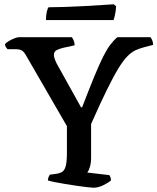

<svg xmlns="http://www.w3.org/2000/svg" viewBox="-20 -878 736 898"><path d="M418 0Q410 0 388.5 -2.5Q367 -5 339.5 -9Q312 -13 284.5 -17.5Q257 -22 235 -26.5Q213 -31 204 -34Q204 -43 207.5 -50.5Q211 -58 213 -61L243 -65Q262 -68 272.5 -75.5Q283 -83 288 -103.5Q293 -124 293 -167V-288L101 -620Q92 -636 82 -642Q72 -648 51 -648H15Q13 -651 8.5 -656.5Q4 -662 3 -671Q8 -678 20.5 -685.5Q33 -693 47 -698.5Q61 -704 68 -704H316Q321 -698 325 -687.5Q329 -677 329 -666L274 -654Q258 -650 245 -643.5Q232 -637 232 -620Q232 -616 235 -605.5Q238 -595 245 -581L359 -376H364Q397 -462 420.5 -519Q444 -576 462 -612Q480 -648 496 -669Q512 -690 529 -704H684Q689 -697 692.5 -688Q696 -679 696 -668L657 -658Q634 -652 615 -643.5Q596 -635 576.5 -615.5Q557 -596 534 -558.5Q511 -521 480 -458Q449 -395 406 -298V-139Q406 -116 400.5 -97.5Q395 -79 388 -71L491 -59Q493 -57 496 -50.5Q499 -44 499 -34Q483 -21 460.5 -10.5Q438 0 418 0ZM195 -784Q195 -807 199 -823.5Q203 -840 207 -844Q239 -844 283.5 -845.5Q328 -847 374 -849.5Q420 -852 457 -854.5Q494 -857 512 -858L523 -849Q522 -827 518 -809.5Q514 -792 511 -784Z"/></svg>

Font: Texturina 12pt Medium
Style: Regular
Weight: 500
Designer: Guillermo Torres Carreño
Foundry: Omnibus-Type
Version: Version 1.002